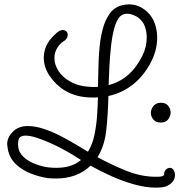

<svg xmlns="http://www.w3.org/2000/svg" viewBox="-20 -764 824 882"><path d="M697 98Q649 98 596 83Q543 68 491.5 45Q440 22 396 -3Q335 56 237 56Q228 56 218 55.5Q208 55 198 54Q164 49 125 34.5Q86 20 56 -7Q26 -34 17 -73Q16 -81 14.5 -88.5Q13 -96 13 -102Q13 -132 37 -157Q51 -172 69 -178.5Q87 -185 108 -185Q142 -185 181 -172Q220 -159 258 -139.5Q296 -120 329 -100Q362 -80 384 -67Q405 -101 414 -145Q423 -189 426 -234Q429 -279 430 -317Q423 -316 416.5 -316Q410 -316 403 -316Q369 -316 336.5 -324Q304 -332 273 -351Q235 -376 208 -415.5Q181 -455 181 -500Q181 -518 186.5 -536.5Q192 -555 204 -573Q208 -580 217.5 -590.5Q227 -601 237.5 -610.5Q248 -620 255 -623Q261 -626 268 -626Q278 -626 284.5 -620Q291 -614 291 -604Q291 -592 282 -582Q278 -578 273 -575Q268 -572 263 -568Q246 -552 238 -534.5Q230 -517 230 -498Q230 -467 248.5 -438.5Q267 -410 298 -392Q328 -374 362 -368.5Q396 -363 430 -365Q431 -395 431.5 -424.5Q432 -454 433 -484Q434 -514 438 -553.5Q442 -593 452.5 -632.5Q463 -672 484 -701.5Q505 -731 541 -740Q549 -742 557.5 -743Q566 -744 573 -744Q619 -744 657 -709Q681 -686 691.5 -655Q702 -624 702 -592Q702 -538 678 -488Q646 -421 594.5 -379Q543 -337 478 -323Q477 -282 474.5 -239.5Q472 -197 467 -156Q458 -90 428 -42Q490 -8 559 20Q628 48 695 48Q701 48 707 48Q713 48 719 47Q731 45 734 39Q733 25 741.5 16Q750 7 760 7Q774 7 780 22Q782 26 783 31Q784 36 784 40Q784 63 765.5 78.5Q747 94 726 96Q719 97 712 97.5Q705 98 697 98ZM479 -373Q582 -400 635 -510Q654 -548 654 -592Q654 -618 646 -641Q638 -664 619 -680Q608 -689 593 -695Q578 -701 564 -701Q544 -701 531 -688Q515 -671 505 -634.5Q495 -598 490 -551.5Q485 -505 482.5 -458Q480 -411 479 -373ZM238 7Q310 7 352 -29Q326 -46 315.5 -52Q305 -58 288 -68Q278 -74 255 -86Q232 -98 203 -110.5Q174 -123 146 -132Q118 -141 97 -141Q78 -141 69 -131Q66 -128 64.5 -119.5Q63 -111 63 -101Q63 -88 66 -77Q74 -53 97 -35.5Q120 -18 149 -8Q178 2 203 5Q212 6 221 6.5Q230 7 238 7ZM718 -201Q696 -201 684.5 -215Q673 -229 673 -245Q673 -262 685 -277Q697 -292 719 -292Q742 -292 753 -277.5Q764 -263 764 -246Q763 -229 752 -215Q741 -201 718 -201Z"/></svg>

Font: Twinkle Star
Style: Regular
Weight: 400
Designer: Robert E. Leuschke
Foundry: Robert E. Leuschke
Version: Version 2.010; ttfautohint (v1.8.3)